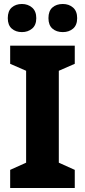

<svg xmlns="http://www.w3.org/2000/svg" viewBox="-20 -943 426 963"><path d="M355 0H31V-91L111 -127V-588L31 -623V-714H355V-623L275 -588V-127L355 -91ZM19 -852Q19 -888 39 -905.5Q59 -923 90 -923Q120 -923 141 -905Q162 -887 162 -852Q162 -817 141 -799.5Q120 -782 90 -782Q59 -782 39 -799.5Q19 -817 19 -852ZM223 -852Q223 -888 243 -905.5Q263 -923 295 -923Q326 -923 346.5 -905Q367 -887 367 -852Q367 -817 346.5 -799.5Q326 -782 295 -782Q263 -782 243 -799.5Q223 -817 223 -852Z"/></svg>

Font: Noto Sans Armenian SemiCondensed ExtraBold
Style: Regular
Weight: 800
Width: 4
Designer: Monotype Design Team
Foundry: Monotype Imaging Inc.
Version: Version 2.008; ttfautohint (v1.8.4.7-5d5b)